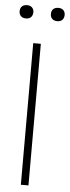

<svg xmlns="http://www.w3.org/2000/svg" viewBox="-67 -875 329 905"><g transform="rotate(5 97.5 -423.0)"><path d="M68 -670V0H104V-670ZM-9 -814C-9 -796 2 -783 24 -783C45 -783 55 -796 56 -814V-815C56 -834 43 -846 24 -846C2 -846 -9 -833 -9 -815ZM139 -814C139 -796 150 -783 172 -783C193 -783 203 -796 204 -814V-815C204 -834 192 -846 172 -846C150 -846 139 -833 139 -815Z"/></g></svg>

Font: LT Wave Alt Thin
Style: Regular
Weight: 100
Designer: Daniel Lyons
Version: Version 2.5 (Glyphs App)